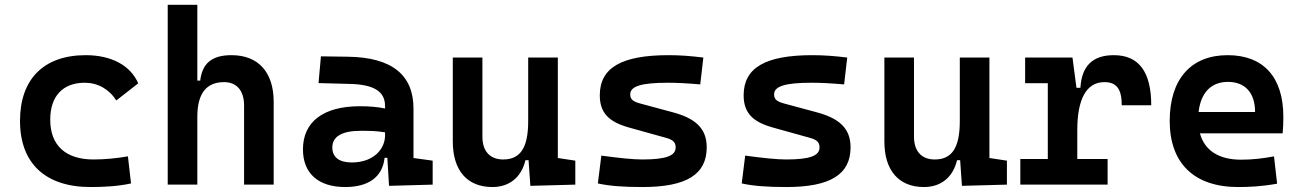

<svg xmlns="http://www.w3.org/2000/svg" viewBox="-20 -752 5313 782"><path d="M349.1 9.8C402.8 9.8 460.4 6.8 513.7 -4.9L501 -115.2C456.1 -107.4 408.2 -102.5 360.8 -102.5C248 -102.5 184.6 -159.2 184.6 -264.6C184.6 -360.8 236.3 -415 325.2 -415C378.4 -415 424.8 -388.7 453.6 -342.8L543 -412.6C511.2 -485.8 433.6 -527.3 329.1 -527.3C157.2 -527.3 61.5 -428.7 61.5 -259.8C61.5 -85.9 165.5 9.8 349.1 9.8Z M974.1 0H1094.7V-336.9C1094.7 -458 1032.2 -527.3 922.9 -527.3C841.8 -527.3 803.7 -493.2 795.4 -423.8H783.7V-732.4H663.1V0H783.7V-276.4C783.7 -371.1 820.3 -417.5 892.6 -417.5C944.3 -417.5 974.1 -382.8 974.1 -322.3Z M1564.5 4.9 1742.2 0V-97.7L1664.1 -108.4V-309.6C1664.1 -446.3 1577.1 -518.6 1396.5 -521L1287.1 -522.5L1277.3 -413.6L1406.2 -410.2C1500.5 -407.7 1548.3 -380.9 1548.3 -320.3V-310.1C1518.6 -316.4 1486.3 -319.3 1445.8 -319.3C1297.9 -319.3 1213.9 -256.8 1213.9 -143.6C1213.9 -45.4 1276.9 9.8 1386.2 9.8C1479 9.8 1538.1 -29.8 1546.4 -109.4H1557.6ZM1548.3 -212.9V-200.2C1548.3 -146.5 1502.9 -90.3 1412.6 -90.3C1361.3 -90.3 1333.5 -111.8 1333.5 -151.4C1333.5 -196.3 1373.5 -219.2 1448.7 -219.2C1482.9 -219.2 1513.2 -219.2 1548.3 -212.9Z M1985.4 9.8C2054.2 9.8 2103.5 -29.3 2120.1 -99.6H2132.8L2140.1 4.9L2323.2 0V-97.7L2252 -108.4V-517.6H2131.3V-258.8C2131.3 -146 2096.7 -102.5 2029.3 -102.5C1976.1 -102.5 1944.8 -135.7 1944.8 -195.3V-517.6H1824.2V-175.8C1824.2 -57.6 1882.8 9.8 1985.4 9.8Z M2596.7 9.8C2775.9 9.8 2858.4 -41.5 2858.4 -151.9C2858.4 -229 2812.5 -271 2715.8 -295.9L2590.8 -329.6C2560.5 -337.4 2546.9 -345.7 2546.9 -367.7C2546.9 -400.9 2592.3 -415 2700.2 -415C2733.9 -415 2775.4 -413.1 2832 -408.2L2844.7 -517.6C2794.4 -523.9 2749.5 -527.3 2703.1 -527.3C2511.2 -527.3 2422.9 -476.1 2422.9 -363.8C2422.9 -290.5 2461.9 -254.4 2544.4 -231.9L2693.4 -190.4C2719.7 -183.1 2731.9 -173.3 2731.9 -151.4C2731.9 -117.2 2691.4 -102.5 2596.7 -102.5C2559.1 -102.5 2505.4 -107.9 2429.2 -118.2L2415 -4.9C2460.9 5.4 2518.1 9.8 2596.7 9.8Z M3182.6 9.8C3361.8 9.8 3444.3 -41.5 3444.3 -151.9C3444.3 -229 3398.4 -271 3301.8 -295.9L3176.8 -329.6C3146.5 -337.4 3132.8 -345.7 3132.8 -367.7C3132.8 -400.9 3178.2 -415 3286.1 -415C3319.8 -415 3361.3 -413.1 3418 -408.2L3430.7 -517.6C3380.4 -523.9 3335.4 -527.3 3289.1 -527.3C3097.2 -527.3 3008.8 -476.1 3008.8 -363.8C3008.8 -290.5 3047.9 -254.4 3130.4 -231.9L3279.3 -190.4C3305.7 -183.1 3317.9 -173.3 3317.9 -151.4C3317.9 -117.2 3277.3 -102.5 3182.6 -102.5C3145 -102.5 3091.3 -107.9 3015.1 -118.2L3001 -4.9C3046.9 5.4 3104 9.8 3182.6 9.8Z M3743.2 9.8C3812 9.8 3861.3 -29.3 3877.9 -99.6H3890.6L3897.9 4.9L4081.1 0V-97.7L4009.8 -108.4V-517.6H3889.2V-258.8C3889.2 -146 3854.5 -102.5 3787.1 -102.5C3733.9 -102.5 3702.6 -135.7 3702.6 -195.3V-517.6H3582V-175.8C3582 -57.6 3640.6 9.8 3743.2 9.8Z M4367.7 -222.7C4367.7 -347.2 4404.3 -417.5 4478 -417.5C4527.3 -417.5 4548.8 -390.1 4548.8 -323.2H4668.9C4668.9 -459.5 4618.2 -527.3 4516.6 -527.3C4430.7 -527.3 4385.7 -483.9 4380.4 -394.5H4364.3L4348.1 -517.6H4155.3V-413.1H4247.6V-104.5H4135.7V0H4491.2V-104.5H4367.7Z M5022.9 9.8C5064 9.8 5117.2 7.8 5181.6 -3.9L5168.9 -115.2C5123.5 -106.4 5080.1 -101.6 5034.7 -101.6C4944.8 -101.6 4886.2 -138.7 4867.2 -209H5204.1C5206.1 -230 5207 -251.5 5207 -275.9C5207 -439.5 5124.5 -527.3 4980 -527.3C4830.1 -527.3 4744.1 -428.7 4744.1 -259.8C4744.1 -85.9 4844.7 9.8 5022.9 9.8ZM4861.8 -295.9C4870.6 -374.5 4913.1 -418.5 4981 -418.5C5050.3 -418.5 5091.8 -375 5091.8 -295.9Z"/></svg>

Font: Cascadia Code NF SemiBold
Style: Regular
Weight: 600
Monospace: yes
Designer: Aaron Bell
Foundry: Saja Typeworks
Version: Version 2404.023